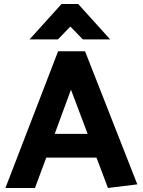

<svg xmlns="http://www.w3.org/2000/svg" viewBox="-20 -935 711 955"><path d="M268 -739H127L286 -915H369L528 -739H392L330 -803ZM333 -489 252 -269H416ZM403 -680 663 -18 517 0 460 -151H210L154 0H7L269 -680Z"/></svg>

Font: Palanquin Dark Medium
Style: Regular
Weight: 500
Designer: Pria Ravichandran
Version: Version 1.001